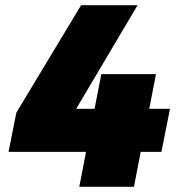

<svg xmlns="http://www.w3.org/2000/svg" viewBox="-20 -721 706 741"><path d="M636 -301 603 -135H523L497 0H286L312 -135H13L43 -286L293 -701H511L274 -301H345L371 -435H582L556 -301Z"/></svg>

Font: Gontserrat Black
Style: Italic
Weight: 900
Italic angle: -11.3°
Designer: Julieta Ulanovsky
Foundry: Julieta Ulanovsky
Version: Version 6.001